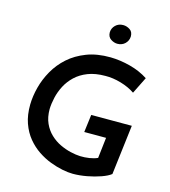

<svg xmlns="http://www.w3.org/2000/svg" viewBox="-135 -1047 1033 1165"><g transform="rotate(15 382.0 -464.5)"><path d="M664 -50Q644 -34 604.5 -20Q565 -6 519 2.5Q473 11 431 11Q402 11 364.5 3.5Q327 -4 286.5 -19.5Q246 -35 208 -60.5Q170 -86 139 -123.5Q108 -161 90 -212Q72 -263 73 -329Q74 -381 88.5 -437Q103 -493 133 -546Q163 -599 209.5 -640.5Q256 -682 321 -707Q386 -732 471 -731Q532 -730 595 -713.5Q658 -697 709 -664L657 -559Q619 -585 567.5 -600Q516 -615 469 -614Q406 -614 360 -596Q314 -578 282.5 -548Q251 -518 232 -481.5Q213 -445 204 -406Q195 -367 194 -332Q194 -281 211 -243.5Q228 -206 256 -179.5Q284 -153 317.5 -137Q351 -121 385 -113Q419 -105 446 -104Q475 -103 504 -107.5Q533 -112 555 -122L570 -252H433L447 -363H702ZM426 -877Q427 -903 446 -921.5Q465 -940 494 -940Q516 -940 536 -927Q556 -914 556 -885Q555 -858 536 -839.5Q517 -821 488 -821Q467 -821 446.5 -834.5Q426 -848 426 -877Z"/></g></svg>

Font: Josefin Sans Thin SemiBold
Style: Italic
Weight: 600
Italic angle: -7°
Version: Version 2.000